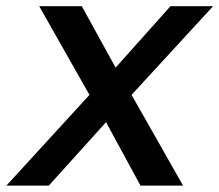

<svg xmlns="http://www.w3.org/2000/svg" viewBox="-48 -582 688 602"><path d="M364.5 -284.5 526 0H392.5L284.5 -199L105 0H-28L232.5 -284.5L75 -562.5H208.5L314.5 -370L486.5 -562.5H620Z"/></svg>

Font: Russisch Sans SemiBold
Style: Italic
Weight: 600
Width: 4
Italic angle: -10°
Designer: Michael Sharanda (font) & Cristiano Sobral (main changes)
Foundry: Michael Sharanda
Version: Version 2.00;September 8, 2020;FontCreator 13.0.0.2681 64-bi